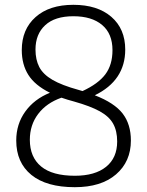

<svg xmlns="http://www.w3.org/2000/svg" viewBox="-20 -769 612 798"><path d="M291 9Q173 9 110.2 -42.2Q47.5 -93.5 47.5 -185Q47.5 -253 84.8 -305Q122 -357 187.5 -383.5Q125 -414.5 97.8 -457.8Q70.5 -501 70.5 -561Q70.5 -647 127.8 -698Q185 -749 285 -749Q385 -749 442.8 -699Q500.5 -649 500.5 -563Q500.5 -434.5 374 -373Q455.5 -341.5 489.8 -297Q524 -252.5 524 -185Q524 -97.5 462.2 -44.2Q400.5 9 291 9ZM306 -395.5Q314.5 -393 323 -390.5Q388 -420.5 417.8 -460Q447.5 -499.5 447.5 -560.5Q447.5 -629 404.5 -665.2Q361.5 -701.5 285 -701.5Q208 -701.5 167.8 -664.2Q127.5 -627 127.5 -563Q127.5 -521 143.2 -490.5Q159 -460 198 -437.2Q237 -414.5 306 -395.5ZM104 -188Q104 -116 150.8 -77.2Q197.5 -38.5 291 -38.5Q375 -38.5 421 -75.8Q467 -113 467 -181Q467 -225 450.2 -255Q433.5 -285 394.5 -306.5Q355.5 -328 288 -347Q259.5 -354.5 235.5 -363Q173 -341 138.5 -295.2Q104 -249.5 104 -188Z"/></svg>

Font: Encode Sans Semi Condensed Light
Style: Regular
Weight: 300
Width: 4
Designer: Multiple Designers
Foundry: Impallari Type
Version: Version 3.000; ttfautohint (v1.8.3) -l 8 -r 50 -G 200 -x 14 